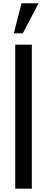

<svg xmlns="http://www.w3.org/2000/svg" viewBox="-20 -1138 286 1158"><path d="M71.8 0H171.9V-868.7H71.8ZM63.5 -937H117.7L212.4 -1118.2H109.4Z"/></svg>

Font: Antonio
Style: Regular
Weight: 400
Designer: Vernon Adams
Foundry: Vernon Adams
Version: Version 1.002